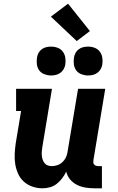

<svg xmlns="http://www.w3.org/2000/svg" viewBox="-20 -1010 640 1038"><path d="M210 8Q182 8 155.5 -1Q129 -10 109 -28Q89 -46 78 -70.5Q67 -95 62.5 -122Q58 -149 59.5 -178Q61 -207 65 -235L94 -410H67V-530H261L209 -216Q207 -204 206 -192.5Q205 -181 206 -169.5Q207 -158 210.5 -147.5Q214 -137 220.5 -128.5Q227 -120 237.5 -116Q248 -112 260 -112Q275 -112 290 -117Q305 -122 317 -133Q329 -144 336 -158.5Q343 -173 345 -188L402 -530H549L485 -144Q484 -137 484.5 -131Q485 -125 489 -120.5Q493 -116 499 -114Q505 -112 511 -112H531V8H491Q466 8 441.5 4Q417 0 395.5 -11Q374 -22 359 -40Q344 -58 338 -82Q329 -63 316 -46Q303 -29 286.5 -16Q270 -3 249.5 2.5Q229 8 210 8ZM456 -602Q438 -602 420.5 -608.5Q403 -615 392.5 -629Q382 -643 379.5 -661.5Q377 -680 380 -699Q382 -712 388.5 -724Q395 -736 406 -744Q417 -752 430 -755Q443 -758 456 -758Q475 -758 492 -751.5Q509 -745 519.5 -731Q530 -717 533 -698.5Q536 -680 533 -661Q531 -648 524 -636Q517 -624 506 -616Q495 -608 482 -605Q469 -602 456 -602ZM256 -602Q238 -602 220.5 -608.5Q203 -615 192.5 -629Q182 -643 179.5 -661.5Q177 -680 180 -699Q182 -712 188.5 -724Q195 -736 206 -744Q217 -752 230 -755Q243 -758 256 -758Q275 -758 292 -751.5Q309 -745 319.5 -731Q330 -717 333 -698.5Q336 -680 333 -661Q331 -648 324 -636Q317 -624 306 -616Q295 -608 282 -605Q269 -602 256 -602ZM395 -788 255 -920 348 -990 466 -842Z"/></svg>

Font: Iosevka Slab Heavy Extended
Style: Italic
Weight: 900
Width: 7
Italic angle: -9°
Monospace: yes
Designer: Belleve Invis
Foundry: Belleve Invis
Version: Version 11.1.0; ttfautohint (v1.8.3)